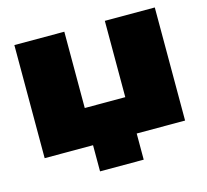

<svg xmlns="http://www.w3.org/2000/svg" viewBox="-102 -692 1015 943"><g transform="rotate(-15 405.0 -221.0)"><path d="M294 133V0H48V-575H302V-187H508V-575H762V0H516V133Z"/></g></svg>

Font: Bounded
Style: Regular
Weight: 900
Designer: Vlad Churkin
Version: Version 1.0